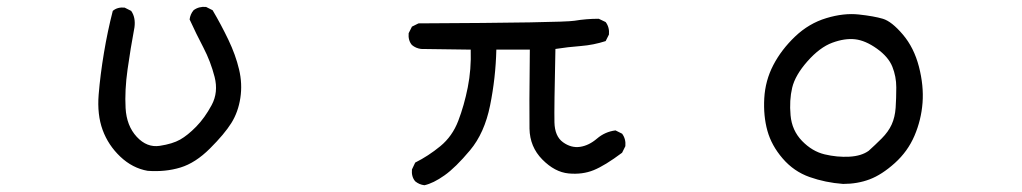

<svg xmlns="http://www.w3.org/2000/svg" viewBox="-20 -506 3040 571"><path d="M418.9 2Q374 -5.9 337.9 -40Q301.8 -74.2 285.2 -119.6Q268.6 -165 273.4 -224.6Q278.3 -284.2 289.1 -348.6Q299.8 -413.1 315.4 -473.6Q329.1 -485.4 350.6 -483.4L370.1 -473.6Q383.8 -454.1 379.9 -424.8Q368.2 -362.3 359.4 -299.8Q350.6 -237.3 353.5 -184.6Q356.4 -131.8 386.7 -99.1Q417 -66.4 455.1 -72.3Q493.2 -78.1 515.6 -90.8Q538.1 -103.5 563.5 -129.4Q588.9 -155.3 609.4 -193.4Q629.9 -231.4 618.2 -277.3Q606.4 -323.2 585 -364.3Q563.5 -405.3 543.9 -448.2Q545.9 -463.9 555.7 -475.6Q571.3 -487.3 592.8 -485.4L612.3 -475.6Q637.7 -432.6 659.2 -387.7Q680.7 -342.8 690.9 -299.8Q701.2 -256.8 694.8 -214.8Q688.5 -172.9 668 -140.1Q647.5 -107.4 604.5 -64.5Q561.5 -21.5 516.6 -7.8Q471.7 5.9 418.9 2Z M1242.2 44.9Q1226.6 43 1214.8 33.2Q1203.1 19.5 1205.1 -2L1214.8 -22.5Q1253.9 -42 1289.6 -71.3Q1325.2 -100.6 1342.8 -146.5Q1360.4 -192.4 1371.1 -246.1Q1381.8 -299.8 1379.9 -358.4L1232.4 -360.4Q1216.8 -362.3 1205.1 -372.1Q1193.4 -385.7 1195.3 -407.2L1205.1 -426.8L1224.6 -436.5Q1653.3 -438.5 1688.5 -444.3Q1723.6 -450.2 1760.7 -450.2L1781.2 -440.4Q1793 -424.8 1791 -403.3L1781.2 -383.8Q1745.1 -372.1 1707 -369.1Q1668.9 -366.2 1631.8 -360.4Q1627.9 -183.6 1628.9 -142.1Q1629.9 -100.6 1654.3 -83Q1678.7 -65.4 1705.1 -69.3Q1731.4 -73.2 1755.4 -93.8Q1779.3 -114.3 1810.5 -118.2L1830.1 -108.4Q1841.8 -92.8 1839.8 -71.3L1830.1 -51.8Q1779.3 -13.7 1745.6 0Q1711.9 13.7 1670.9 9.8Q1629.9 5.9 1592.8 -31.7Q1555.7 -69.3 1554.7 -123.5Q1553.7 -177.7 1555.7 -358.4H1456.1Q1454.1 -274.4 1437.5 -192.4Q1420.9 -110.4 1377.9 -59.1Q1335 -7.8 1301.8 15.6Q1268.6 39.1 1242.2 44.9Z M2487.3 41Q2434.6 37.1 2387.7 20.5Q2340.8 3.9 2307.6 -34.7Q2274.4 -73.2 2262.2 -117.2Q2250 -161.1 2252.9 -213.9Q2255.9 -266.6 2279.8 -312.5Q2303.7 -358.4 2344.7 -397.5Q2385.7 -436.5 2437.5 -452.1Q2489.3 -467.8 2534.2 -462.9Q2579.1 -458 2605.5 -450.2Q2631.8 -442.4 2665 -403.3Q2698.2 -364.3 2712.9 -307.6Q2727.5 -251 2723.6 -200.2Q2719.7 -149.4 2699.7 -102.5Q2679.7 -55.7 2641.1 -21Q2602.5 13.7 2566.4 27.3Q2530.3 41 2487.3 41ZM2563.5 -57.6Q2582 -74.2 2602.1 -94.2Q2622.1 -114.3 2631.8 -135.7Q2641.6 -157.2 2643.6 -185.5Q2645.5 -213.9 2645.5 -246.1Q2645.5 -278.3 2633.8 -307.6Q2622.1 -336.9 2587.9 -361.3Q2553.7 -385.7 2522.9 -389.2Q2492.2 -392.6 2455.1 -378.9Q2418 -365.2 2381.3 -323.7Q2344.7 -282.2 2335.9 -245.1Q2327.1 -208 2331.1 -163.1Q2335 -118.2 2365.2 -86.9Q2395.5 -55.7 2432.6 -46.9Q2469.7 -38.1 2505.9 -40Q2542 -42 2563.5 -57.6Z"/></svg>

Font: NaikaiFont
Style: Regular-Lite
Weight: 400
Version: Version 1.67